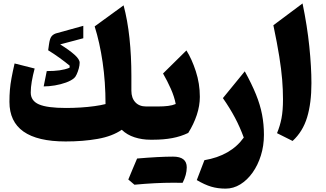

<svg xmlns="http://www.w3.org/2000/svg" viewBox="-20 -823 1918 1131"><path d="M753.9 -288.6Q753.9 -245.6 777.1 -220.7Q800.3 -195.8 840.8 -195.8H866.2V0H865.7Q816.9 0 772.7 -14.2Q728.5 -28.3 697.3 -58.6Q641.1 -20 555.4 -4.9Q469.7 10.3 366.7 10.3Q35.6 10.3 35.6 -223.1Q35.6 -260.7 38.3 -293.7Q41 -326.7 47.9 -363.5Q54.7 -400.4 65.9 -449.2L184.1 -419.4Q173.3 -378.9 167.2 -343.5Q161.1 -308.1 161.1 -277.8Q161.1 -229 209.7 -208Q258.3 -187 369.1 -187Q410.6 -187 454.3 -189.7Q498 -192.4 536.6 -197.8Q575.2 -203.1 601.6 -210Q601.6 -339.8 584.5 -456.5Q567.4 -573.2 537.6 -667.5L708 -791.5Q731.4 -704.1 742.7 -598.4Q753.9 -492.7 753.9 -377.4ZM470.7 -670.9V-597.7L334.5 -561.5Q388.7 -527.8 418.9 -500.7Q449.2 -473.6 449.2 -453.6Q449.2 -438.5 444.1 -419.7Q439 -400.9 431.6 -385Q424.3 -369.1 416.5 -362.8Q398.9 -347.7 368.4 -336.7Q337.9 -325.7 303 -319.8Q268.1 -314 237.3 -314L255.4 -404.3Q299.3 -404.3 330.8 -408.7Q362.3 -413.1 389.6 -423.8L390.6 -436Q366.2 -456.5 331.8 -481.4Q297.4 -506.3 263.7 -526.9L268.6 -561.5Q272.9 -593.8 282 -606.7Q291 -619.6 308.6 -626Z M999.5 253.4Q896 253.4 772 265.1L735.8 234.4Q749 202.6 761.7 171.9Q774.4 141.1 787.6 110.8Q918.5 99.6 999.3 99.6Q1080.1 99.6 1080.1 162.6Q1080.1 206.5 1055.7 253.9ZM866.2 0Q855.5 0 850.1 -8.1Q844.7 -16.1 844.7 -38.6V-157.2Q844.7 -179.7 850.1 -187.7Q855.5 -195.8 866.2 -195.8H912.6Q943.8 -195.8 969.7 -199Q995.6 -202.1 1015.1 -210.4Q1007.3 -252.4 986.6 -299.3Q965.8 -346.2 940.4 -390.1L1078.1 -525.9Q1109.9 -475.6 1133.5 -403.1Q1157.2 -330.6 1157.2 -252.4Q1157.2 -200.2 1139.2 -145.8Q1121.1 -91.3 1088.9 -40Q1045.4 -19 994.6 -9.5Q943.8 0 882.3 0Z M1534.7 -28.8Q1534.7 35.6 1516.8 92.8Q1499 149.9 1467.8 193.8Q1436.5 237.8 1395.8 262.9Q1355 288.1 1309.1 288.1Q1262.7 288.1 1224.1 276.6Q1185.5 265.1 1139.2 237.8L1184.1 120.6Q1339.4 94.2 1416 -12.7Q1393.6 -74.2 1364 -129.9Q1334.5 -185.5 1293 -245.1L1421.9 -402.8Q1462.9 -328.6 1487.8 -267.1Q1512.7 -205.6 1523.7 -148.2Q1534.7 -90.8 1534.7 -28.8Z M1762.2 -802.7Q1789.6 -670.4 1802 -549.8Q1814.5 -429.2 1814.5 -333Q1814.5 -215.8 1789.1 -131.8Q1763.7 -47.9 1703.6 7.3L1611.8 -38.6Q1629.4 -80.6 1638.2 -126.2Q1647 -171.9 1647 -238.3Q1647 -294.4 1642.1 -354.2Q1637.2 -414.1 1625 -490.7Q1612.8 -567.4 1590.3 -674.3Z"/></svg>

Font: Pinar ExtraBold
Style: Regular
Weight: 800
Designer: Amin Abedi
Version: Version 3.000